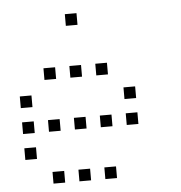

<svg xmlns="http://www.w3.org/2000/svg" viewBox="-49 -720 697 738"><g transform="rotate(-5 300.0 -350.5)"><path d="M229 -673Q228 -673 228 -673Q228 -673 228 -672V-629Q228 -628 228 -628Q228 -628 229 -628H272Q273 -628 273 -628Q273 -628 273 -629V-672Q273 -673 273 -673Q273 -673 272 -673ZM129 -473Q128 -473 128 -473Q128 -473 128 -472V-429Q128 -428 128 -428Q128 -428 129 -428H172Q173 -428 173 -428Q173 -428 173 -429V-472Q173 -473 173 -473Q173 -473 172 -473ZM229 -473Q228 -473 228 -473Q228 -473 228 -472V-429Q228 -428 228 -428Q228 -428 229 -428H272Q273 -428 273 -428Q273 -428 273 -429V-472Q273 -473 273 -473Q273 -473 272 -473ZM329 -473Q328 -473 328 -473Q328 -473 328 -472V-429Q328 -428 328 -428Q328 -428 329 -428H372Q373 -428 373 -428Q373 -428 373 -429V-472Q373 -473 373 -473Q373 -473 372 -473ZM29 -373Q28 -373 28 -373Q28 -373 28 -372V-329Q28 -328 28 -328Q28 -328 29 -328H72Q73 -328 73 -328Q73 -328 73 -329V-372Q73 -373 73 -373Q73 -373 72 -373ZM429 -373Q428 -373 428 -373Q428 -373 428 -372V-329Q428 -328 428 -328Q428 -328 429 -328H472Q473 -328 473 -328Q473 -328 473 -329V-372Q473 -373 473 -373Q473 -373 472 -373ZM29 -273Q28 -273 28 -273Q28 -273 28 -272V-229Q28 -228 28 -228Q28 -228 29 -228H72Q73 -228 73 -228Q73 -228 73 -229V-272Q73 -273 73 -273Q73 -273 72 -273ZM129 -273Q128 -273 128 -273Q128 -273 128 -272V-229Q128 -228 128 -228Q128 -228 129 -228H172Q173 -228 173 -228Q173 -228 173 -229V-272Q173 -273 173 -273Q173 -273 172 -273ZM229 -273Q228 -273 228 -273Q228 -273 228 -272V-229Q228 -228 228 -228Q228 -228 229 -228H272Q273 -228 273 -228Q273 -228 273 -229V-272Q273 -273 273 -273Q273 -273 272 -273ZM329 -273Q328 -273 328 -273Q328 -273 328 -272V-229Q328 -228 328 -228Q328 -228 329 -228H372Q373 -228 373 -228Q373 -228 373 -229V-272Q373 -273 373 -273Q373 -273 372 -273ZM429 -273Q428 -273 428 -273Q428 -273 428 -272V-229Q428 -228 428 -228Q428 -228 429 -228H472Q473 -228 473 -228Q473 -228 473 -229V-272Q473 -273 473 -273Q473 -273 472 -273ZM29 -173Q28 -173 28 -173Q28 -173 28 -172V-129Q28 -128 28 -128Q28 -128 29 -128H72Q73 -128 73 -128Q73 -128 73 -129V-172Q73 -173 73 -173Q73 -173 72 -173ZM129 -73Q128 -73 128 -73Q128 -73 128 -72V-29Q128 -28 128 -28Q128 -28 129 -28H172Q173 -28 173 -28Q173 -28 173 -29V-72Q173 -73 173 -73Q173 -73 172 -73ZM229 -73Q228 -73 228 -73Q228 -73 228 -72V-29Q228 -28 228 -28Q228 -28 229 -28H272Q273 -28 273 -28Q273 -28 273 -29V-72Q273 -73 273 -73Q273 -73 272 -73ZM329 -73Q328 -73 328 -73Q328 -73 328 -72V-29Q328 -28 328 -28Q328 -28 329 -28H372Q373 -28 373 -28Q373 -28 373 -29V-72Q373 -73 373 -73Q373 -73 372 -73Z"/></g></svg>

Font: Doto Light
Style: Regular
Weight: 300
Monospace: yes
Version: Version 1.000